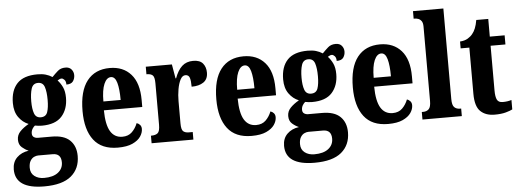

<svg xmlns="http://www.w3.org/2000/svg" viewBox="-65 -933 3638 1341"><g transform="rotate(-5 1753.5 -262.5)"><path d="M196 235Q-7 235 -7 99Q-7 47 25 15.5Q57 -16 108 -23Q84 -33 62 -52Q40 -71 40 -106Q40 -139 63.5 -163.5Q87 -188 124 -209Q83 -225 55 -264Q27 -303 27 -364Q27 -452 72.5 -500.5Q118 -549 215 -549Q248 -549 272.5 -542Q297 -535 319 -521Q339 -542 360 -560.5Q381 -579 414 -579Q442 -579 456.5 -561.5Q471 -544 471 -521Q471 -497 458 -478.5Q445 -460 411 -460Q411 -483 400.5 -494Q390 -505 381 -505Q371 -505 364.5 -501Q358 -497 352 -494Q372 -473 386 -443.5Q400 -414 400 -369Q400 -289 355.5 -239Q311 -189 215 -189Q206 -189 190.5 -190.5Q175 -192 167 -194Q158 -188 149 -173.5Q140 -159 140 -141Q140 -123 152 -115Q164 -107 180 -107H277Q363 -107 404.5 -66.5Q446 -26 446 43Q446 132 384.5 183.5Q323 235 196 235ZM213 -248Q249 -248 260 -279.5Q271 -311 271 -365Q271 -421 260 -455Q249 -489 214 -489Q179 -489 167.5 -454Q156 -419 156 -364Q156 -312 167.5 -280Q179 -248 213 -248ZM199 176Q263 176 297.5 149Q332 122 332 78Q332 16 273 16H171Q158 16 142.5 23Q127 30 116 48Q105 66 105 97Q105 135 132 155.5Q159 176 199 176Z M731 10Q618 10 562.5 -62Q507 -134 507 -265Q507 -406 563 -477.5Q619 -549 722 -549Q816 -549 870.5 -487.5Q925 -426 925 -307V-258H656Q657 -157 685.5 -110Q714 -63 769 -63Q811 -63 836.5 -88Q862 -113 876 -149Q890 -145 899.5 -134Q909 -123 909 -106Q909 -79 891 -52.5Q873 -26 834 -8Q795 10 731 10ZM779 -320Q779 -397 766.5 -441Q754 -485 725 -485Q695 -485 676.5 -442.5Q658 -400 658 -320Z M968 0V-53H972Q1000 -53 1015.5 -65.5Q1031 -78 1031 -125V-415Q1031 -459 1017.5 -471Q1004 -483 978 -483H974V-536H1157L1174 -437H1178Q1198 -492 1228.5 -520Q1259 -548 1307 -548Q1354 -548 1375 -522.5Q1396 -497 1396 -458Q1396 -412 1364.5 -390.5Q1333 -369 1281 -369Q1281 -411 1274 -432Q1267 -453 1244 -453Q1223 -453 1209 -426.5Q1195 -400 1188 -359.5Q1181 -319 1181 -277V-120Q1181 -76 1195 -64.5Q1209 -53 1233 -53H1261V0Z M1669 10Q1556 10 1500.5 -62Q1445 -134 1445 -265Q1445 -406 1501 -477.5Q1557 -549 1660 -549Q1754 -549 1808.5 -487.5Q1863 -426 1863 -307V-258H1594Q1595 -157 1623.5 -110Q1652 -63 1707 -63Q1749 -63 1774.5 -88Q1800 -113 1814 -149Q1828 -145 1837.5 -134Q1847 -123 1847 -106Q1847 -79 1829 -52.5Q1811 -26 1772 -8Q1733 10 1669 10ZM1717 -320Q1717 -397 1704.5 -441Q1692 -485 1663 -485Q1633 -485 1614.5 -442.5Q1596 -400 1596 -320Z M2091 235Q1888 235 1888 99Q1888 47 1920 15.5Q1952 -16 2003 -23Q1979 -33 1957 -52Q1935 -71 1935 -106Q1935 -139 1958.5 -163.5Q1982 -188 2019 -209Q1978 -225 1950 -264Q1922 -303 1922 -364Q1922 -452 1967.5 -500.5Q2013 -549 2110 -549Q2143 -549 2167.5 -542Q2192 -535 2214 -521Q2234 -542 2255 -560.5Q2276 -579 2309 -579Q2337 -579 2351.5 -561.5Q2366 -544 2366 -521Q2366 -497 2353 -478.5Q2340 -460 2306 -460Q2306 -483 2295.5 -494Q2285 -505 2276 -505Q2266 -505 2259.5 -501Q2253 -497 2247 -494Q2267 -473 2281 -443.5Q2295 -414 2295 -369Q2295 -289 2250.5 -239Q2206 -189 2110 -189Q2101 -189 2085.5 -190.5Q2070 -192 2062 -194Q2053 -188 2044 -173.5Q2035 -159 2035 -141Q2035 -123 2047 -115Q2059 -107 2075 -107H2172Q2258 -107 2299.5 -66.5Q2341 -26 2341 43Q2341 132 2279.5 183.5Q2218 235 2091 235ZM2108 -248Q2144 -248 2155 -279.5Q2166 -311 2166 -365Q2166 -421 2155 -455Q2144 -489 2109 -489Q2074 -489 2062.5 -454Q2051 -419 2051 -364Q2051 -312 2062.5 -280Q2074 -248 2108 -248ZM2094 176Q2158 176 2192.5 149Q2227 122 2227 78Q2227 16 2168 16H2066Q2053 16 2037.5 23Q2022 30 2011 48Q2000 66 2000 97Q2000 135 2027 155.5Q2054 176 2094 176Z M2626 10Q2513 10 2457.5 -62Q2402 -134 2402 -265Q2402 -406 2458 -477.5Q2514 -549 2617 -549Q2711 -549 2765.5 -487.5Q2820 -426 2820 -307V-258H2551Q2552 -157 2580.5 -110Q2609 -63 2664 -63Q2706 -63 2731.5 -88Q2757 -113 2771 -149Q2785 -145 2794.5 -134Q2804 -123 2804 -106Q2804 -79 2786 -52.5Q2768 -26 2729 -8Q2690 10 2626 10ZM2674 -320Q2674 -397 2661.5 -441Q2649 -485 2620 -485Q2590 -485 2571.5 -442.5Q2553 -400 2553 -320Z M2867 0V-53H2877Q2901 -53 2916 -67.5Q2931 -82 2931 -125V-646Q2931 -673 2921 -686Q2911 -699 2898 -703Q2885 -707 2877 -707H2867V-760H3080V-125Q3080 -82 3095 -67.5Q3110 -53 3134 -53H3143V0Z M3373 10Q3310 10 3273.5 -25Q3237 -60 3237 -148V-472H3176V-520Q3209 -522 3231 -535.5Q3253 -549 3265 -565Q3277 -579 3286.5 -602Q3296 -625 3302 -660H3386V-536H3490V-472H3386V-159Q3386 -114 3396.5 -93.5Q3407 -73 3436 -73Q3471 -73 3498 -82V-16Q3484 -8 3452 1Q3420 10 3373 10Z"/></g></svg>

Font: Noto Serif Myanmar ExtraCondensed ExtraBold
Style: Regular
Weight: 800
Width: 2
Designer: Ben Mitchell and the Monotype Design Team
Foundry: Monotype Imaging Inc.
Version: Version 2.106; ttfautohint (v1.8.4.7-5d5b)